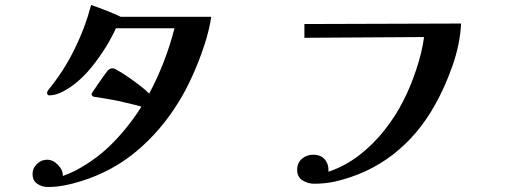

<svg xmlns="http://www.w3.org/2000/svg" viewBox="-20 -736 2040 767"><path d="M824 -669Q816 -615 795.5 -553Q775 -491 748 -431.5Q721 -372 692 -326Q623 -214 526 -132.5Q429 -51 303 -12Q271 -2 238 4.5Q205 11 171 11Q147 11 128.5 -2Q110 -15 110 -41Q110 -64 127.5 -81Q145 -98 168 -98Q192 -98 212 -77Q232 -56 231 -33Q245 -38 259 -44Q273 -50 286 -57Q368 -101 432 -166.5Q496 -232 545 -310Q529 -315 509 -319.5Q489 -324 473 -328Q459 -332 436 -336Q413 -340 390.5 -344Q368 -348 357 -349Q345 -352 346 -361Q346 -363 355 -376Q364 -389 375.5 -406Q387 -423 397.5 -437Q408 -451 411 -455Q419 -462 427 -463Q435 -464 446 -457Q465 -447 489 -430.5Q513 -414 536.5 -396Q560 -378 576 -362Q609 -424 634.5 -490Q660 -556 677 -623H443Q427 -587 401.5 -546Q376 -505 346 -468Q316 -431 285 -406Q265 -389 234.5 -372Q204 -355 176 -355Q172 -355 170 -358.5Q168 -362 168 -366Q168 -368 170.5 -372.5Q173 -377 174 -378Q234 -451 277 -538Q320 -625 344 -716Q379 -704 409 -692Q439 -680 462 -669Z M1822 -642Q1818 -560 1787.5 -473Q1757 -386 1716 -314Q1650 -196 1549 -118Q1448 -40 1315 -10Q1295 -6 1275 -4Q1255 -2 1235 -2Q1210 -2 1188.5 -15.5Q1167 -29 1167 -57Q1167 -85 1186 -101.5Q1205 -118 1231 -118Q1262 -118 1278 -98.5Q1294 -79 1292 -50Q1358 -72 1414.5 -115.5Q1471 -159 1516 -216Q1561 -273 1591 -333Q1619 -387 1642.5 -457Q1666 -527 1674 -588L1196 -585V-640Z"/></svg>

Font: Kaisei Decol
Style: Bold
Weight: 700
Designer: Font-Kai, 金井和夫
Foundry: KAZUO KANAI
Version: Version 5.003